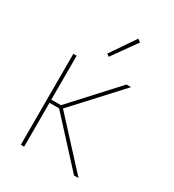

<svg xmlns="http://www.w3.org/2000/svg" viewBox="-180 -848 861 951"><g transform="rotate(30 250.0 -373.0)"><path d="M88 0V-520H107V-269H162L392 -520H418L179 -260L418 0H392L162 -251H107V0ZM247 -595 233 -605 329 -746 346 -734Z"/></g></svg>

Font: Iosevka Thin
Style: Regular
Weight: 100
Monospace: yes
Designer: Belleve Invis
Foundry: Belleve Invis
Version: Version 32.5.0; ttfautohint (v1.8.4)